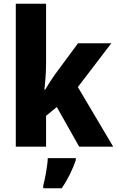

<svg xmlns="http://www.w3.org/2000/svg" viewBox="-20 -780 622 1021"><path d="M225 -441V-760H64V0H225V-164L282 -211L401 0H582L394 -317L572 -550H395L273 -385C257 -363 234 -327 220 -303H216C221 -346 225 -398 225 -441ZM383 72V61H234C233 100 220 169 210 207V221H308C342 172 365 123 383 72Z"/></svg>

Font: Noto Sans Lao Looped SemiCondensed ExtraBold
Style: Regular
Weight: 800
Width: 4
Designer: Mark Frömberg, Ben Mitchell
Foundry: The Fontpad Ltd
Version: Version 1.002